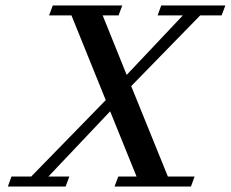

<svg xmlns="http://www.w3.org/2000/svg" viewBox="-20 -683 845 703"><path d="M8.8 0 22 -36.6H94.2L367.2 -316.4L241.7 -626.5H159.7L173.3 -663.1H427.7L414.1 -626.5H356L443.8 -408.7L649.4 -626.5H557.1L570.3 -663.1H805.2L791.5 -626.5H712.9L460.4 -367.7L594.7 -36.6H692.4L679.2 0H399.4L413.1 -36.6H480L383.3 -275.4L157.2 -36.6H233.9L220.2 0Z"/></svg>

Font: Elstob 8pt Medium
Style: Italic
Weight: 500
Italic angle: -20°
Designer: Peter S. Baker
Version: Version 1.015